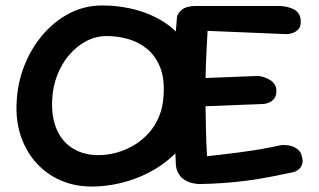

<svg xmlns="http://www.w3.org/2000/svg" viewBox="-20 -676 1168 703"><path d="M316 7Q253 7 201 -16Q149 -39 112 -80.5Q75 -122 56 -178.5Q37 -235 41 -303Q44 -371 68.5 -434Q93 -497 135 -547Q177 -597 233 -626.5Q289 -656 355 -656Q406 -656 457.5 -645Q509 -634 556 -609.5Q603 -585 639 -545Q675 -505 694 -447Q713 -389 709 -310Q706 -246 680.5 -195.5Q655 -145 614.5 -107Q574 -69 524 -43.5Q474 -18 420.5 -5.5Q367 7 316 7ZM340 -108Q372 -108 404.5 -116.5Q437 -125 467.5 -142.5Q498 -160 522.5 -186.5Q547 -213 562 -248.5Q577 -284 579 -328Q583 -389 566 -430.5Q549 -472 518.5 -497Q488 -522 449.5 -533Q411 -544 371 -544Q331 -544 296 -525.5Q261 -507 233.5 -475Q206 -443 189.5 -400.5Q173 -358 171 -310Q168 -247 188 -201.5Q208 -156 247.5 -132Q287 -108 340 -108ZM709 -2Q682 -4 665.5 -12Q649 -20 640.5 -30.5Q632 -41 628.5 -51.5Q625 -62 624 -70Q621 -142 618.5 -206.5Q616 -271 615.5 -334.5Q615 -398 618 -466Q621 -534 628 -614Q631 -628 646 -640.5Q661 -653 692 -654H1006Q1006 -654 1013 -653.5Q1020 -653 1031.5 -650.5Q1043 -648 1054.5 -642.5Q1066 -637 1073.5 -626Q1081 -615 1081 -599Q1082 -581 1074.5 -571.5Q1067 -562 1057 -557.5Q1047 -553 1039 -552Q1031 -551 1031 -551L740 -563Q737 -511 735 -465.5Q733 -420 732.5 -378Q732 -336 732.5 -293.5Q733 -251 734 -204.5Q735 -158 738 -104Q774 -108 804 -111.5Q834 -115 859 -118.5Q884 -122 908 -125.5Q932 -129 957.5 -134Q983 -139 1012 -145Q1012 -145 1018 -145Q1024 -145 1034 -144Q1044 -143 1054.5 -138.5Q1065 -134 1073.5 -126Q1082 -118 1085 -105Q1090 -87 1086.5 -75.5Q1083 -64 1075.5 -57.5Q1068 -51 1062 -48.5Q1056 -46 1056 -46Q1009 -36 967 -28Q925 -20 883.5 -14.5Q842 -9 799.5 -6Q757 -3 709 -2ZM652 -284 647 -387 926 -398Q926 -398 932.5 -397Q939 -396 949 -392.5Q959 -389 969 -383Q979 -377 985.5 -367Q992 -357 992 -343Q992 -325 984 -315Q976 -305 965 -300.5Q954 -296 946 -295.5Q938 -295 938 -295Z"/></svg>

Font: Sour Gummy Black Medium
Style: Regular
Weight: 500
Version: Version 1.000